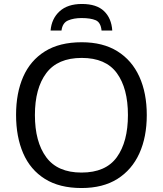

<svg xmlns="http://www.w3.org/2000/svg" viewBox="-20 -938 821 968"><path d="M720 -358Q720 -247 682.5 -164.5Q645 -82 572 -36Q499 10 391 10Q280 10 206.5 -36Q133 -82 97 -165Q61 -248 61 -359Q61 -469 97 -551Q133 -633 206.5 -679Q280 -725 392 -725Q499 -725 572 -679.5Q645 -634 682.5 -551.5Q720 -469 720 -358ZM156 -358Q156 -223 213 -145.5Q270 -68 391 -68Q513 -68 569 -145.5Q625 -223 625 -358Q625 -493 569 -569.5Q513 -646 392 -646Q271 -646 213.5 -569.5Q156 -493 156 -358ZM393 -918Q467 -918 504.5 -882Q542 -846 546 -784H492Q488 -825 462.5 -836Q437 -847 391 -847Q352 -847 323.5 -835Q295 -823 290 -784H235Q240 -844 280.5 -881Q321 -918 393 -918Z"/></svg>

Font: RS Noto Sans
Style: Regular
Weight: 400
Designer: Monotype Design Team
Foundry: Monotype Imaging Inc.
Version: Version 3.10